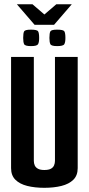

<svg xmlns="http://www.w3.org/2000/svg" viewBox="-20 -892 424 917"><path d="M60.6 -871.6H135.2L192 -822.8L248.9 -871.6H322.8L238.1 -773.4H145.3ZM191.4 5Q146.4 5 110.3 -4Q74.2 -13 53.6 -33.5Q32.9 -54 32.9 -89V-620H141.6V-123.5Q141.6 -112 145.9 -102.1Q150.3 -92.2 161.2 -86.2Q172.2 -80.1 191.4 -80.1Q212.2 -80.1 223.2 -86.2Q234.1 -92.2 238.3 -102.5Q242.5 -112.7 242.5 -123.5V-620H351.1V-89Q351.1 -54 330.3 -33.5Q309.5 -13 273.4 -4Q237.3 5 191.4 5ZM252.9 -671.8Q225.3 -671.8 220.7 -680.9Q216 -690 216 -710.9Q216 -734.1 220.7 -742.3Q225.3 -750.4 252.9 -750.4Q282.4 -750.4 287.4 -742.3Q292.4 -734.1 292.4 -710.9Q292.4 -690 287.1 -680.9Q281.8 -671.8 252.9 -671.8ZM127.9 -671.8Q100 -671.8 95.3 -680.9Q90.7 -690 90.7 -710.9Q90.7 -734.1 95.3 -742.3Q100 -750.4 127.9 -750.4Q157.1 -750.4 162 -742.3Q167 -734.1 167 -710.9Q167 -690 161.7 -680.9Q156.4 -671.8 127.9 -671.8Z"/></svg>

Font: Smooch Sans Thin
Style: Regular
Weight: 100
Designer: Robert E. Leuschke
Foundry: Robert E. Leuschke
Version: Version 1.010